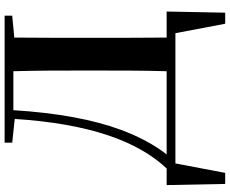

<svg xmlns="http://www.w3.org/2000/svg" viewBox="-102 -679 997 833"><g transform="rotate(-90 396.5 -262.5)"><path d="M503 0H669L710 216H758L763 -38H650C649 -141 649 -245 649 -357V-390C649 -496 649 -599 650 -699L745 -708V-741H194V-708L297 -697C276 -373 201 -164 82 -38H10L15 216H63L104 0ZM504 -38H143C184 -90 220 -157 250 -237C295 -360 323 -513 335 -703H504C507 -600 507 -497 507 -390V-357C507 -243 507 -139 504 -38Z"/></g></svg>

Font: Noto Serif CJK KR
Style: Bold
Weight: 700
Designer: Ryoko NISHIZUKA 西塚涼子 (kana & ideographs); Frank Grießhammer (Latin, Greek & Cyrillic); Wenlong ZHANG 张文龙 (bopomofo); San
Foundry: Adobe
Version: Version 2.001;hotconv 1.1.0;makeotfexe 2.6.0